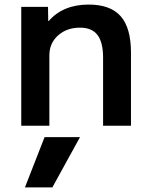

<svg xmlns="http://www.w3.org/2000/svg" viewBox="-20 -550 652 840"><path d="M73 -520H190L191 -458H193Q256 -530 368 -530Q463 -530 508 -479Q553 -428 553 -320V0H431V-297Q431 -365 406.5 -397Q382 -429 330 -429Q272 -429 234 -395Q196 -361 196 -308V0H73ZM89 270 175 50H330L209 270Z"/></svg>

Font: Enso SemiBold
Style: Regular
Weight: 600
Designer: Coji Morishita
Foundry: UNDERFOREST DESIGN
Version: Version 1.000